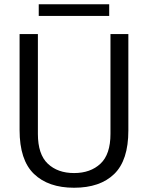

<svg xmlns="http://www.w3.org/2000/svg" viewBox="-20 -870 695 902"><path d="M328 12Q207 12 139.5 -53Q72 -118 72 -259V-710H158V-241Q158 -145 204.5 -101Q251 -57 328 -57Q405 -57 452 -101Q499 -145 499 -241V-710H583V-257Q583 -117 516.5 -52.5Q450 12 328 12ZM162 -795V-850H493V-795Z"/></svg>

Font: Special Gothic
Style: Regular
Weight: 400
Designer: Alistair McCready
Foundry: Monolith
Version: Version 1.010; ttfautohint (v1.8.4.7-5d5b)